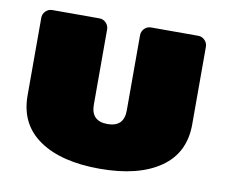

<svg xmlns="http://www.w3.org/2000/svg" viewBox="-63 -576 784 670"><g transform="rotate(10 329.0 -241.5)"><path d="M37.5 -191.7V-466.7Q37.5 -480 47.1 -490Q56.7 -500 70.8 -500H237.5Q251.7 -500 261.2 -490Q270.8 -480 270.8 -466.7V-200Q270.8 -141.7 329.2 -141.7Q387.5 -141.7 387.5 -200V-466.7Q387.5 -480 397.1 -490Q406.7 -500 420.8 -500H587.5Q601.7 -500 611.2 -490Q620.8 -480 620.8 -466.7V-191.7Q620.8 -90 543.3 -36.7Q465.8 16.7 329.2 16.7Q192.5 16.7 115 -36.7Q37.5 -90 37.5 -191.7Z"/></g></svg>

Font: BoonTook Mon
Style: Regular
Weight: 400
Designer: Sungsit Sawaiwan
Foundry: FontUni
Version: Version 3.0